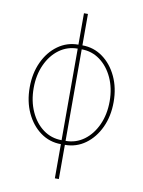

<svg xmlns="http://www.w3.org/2000/svg" viewBox="-100 -796 793 1067"><g transform="rotate(10 297.0 -262.0)"><path d="M285.6 11.2Q221.2 11.2 170.2 -25.9Q119.1 -63 89.6 -126.5Q60.1 -189.9 60.1 -270Q60.1 -349.6 89.6 -413.1Q119.1 -476.6 170.2 -513.4Q221.2 -550.3 285.6 -550.3H308.1Q372.1 -550.3 423.1 -513.4Q474.1 -476.6 503.9 -413.1Q533.7 -349.6 533.7 -270Q533.7 -189.9 504.2 -126.5Q474.6 -63 423.6 -25.9Q372.6 11.2 308.1 11.2ZM285.6 -11.2H308.1Q366.2 -11.2 412.1 -44.9Q458 -78.6 484.6 -137.5Q511.2 -196.3 511.2 -270Q511.2 -343.3 484.4 -401.9Q457.5 -460.4 411.6 -494.1Q365.7 -527.8 308.1 -527.8H285.6Q227.5 -527.8 181.6 -494.1Q135.7 -460.4 109.1 -401.9Q82.5 -343.3 82.5 -270Q82.5 -196.3 109.1 -137.5Q135.7 -78.6 181.6 -44.9Q227.5 -11.2 285.6 -11.2ZM285.6 204.1V-727.5H308.1V204.1Z"/></g></svg>

Font: Inter 16pt Thin
Style: Regular
Weight: 250
Version: Version 4.001;git-66647c0bb